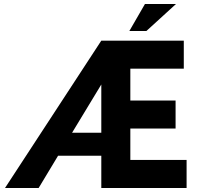

<svg xmlns="http://www.w3.org/2000/svg" viewBox="-20 -939 1007 959"><path d="M173 0H5L486 -736H898V-596H631V-437H857V-297H631V-140H912V0H486V-161H270ZM340 -276H486V-517ZM859 -919 711 -784H626L704 -919Z"/></svg>

Font: Synthetic
Style: Bold
Weight: 700
Designer: Santiago Orozco
Foundry: Typemade
Version: Version 2.000; ttfautohint (v1.8.4.7-5d5b)